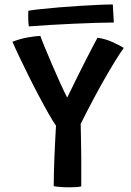

<svg xmlns="http://www.w3.org/2000/svg" viewBox="-20 -818 572 840"><path d="M225 -268Q212 -286.5 192.2 -321.2Q172.5 -356 149.8 -399Q127 -442 104.8 -486.8Q82.5 -531.5 64 -570.5Q45.5 -609.5 34.5 -635.5Q69 -648.5 101.2 -654.2Q133.5 -660 156.5 -661Q160.5 -648.5 174.5 -614.5Q188.5 -580.5 206.8 -537.8Q225 -495 243.2 -455Q261.5 -415 274 -391Q280 -403 292.5 -428.8Q305 -454.5 321 -486.8Q337 -519 353.5 -551.5Q370 -584 384.2 -611Q398.5 -638 406.5 -653Q439 -648.5 470.2 -634.8Q501.5 -621 521.5 -608.5Q489.5 -563.5 440 -477.2Q390.5 -391 333 -276Q333.5 -254.5 334 -225.5Q334.5 -196.5 335 -168.5Q335.5 -140.5 335.5 -122.5Q335.5 -100.5 335.5 -74.8Q335.5 -49 335.5 -29Q335.5 -9 335.5 -2.5Q320.5 1.5 283.5 1.5Q244 1.5 215 -3.5Q215 -25 215.8 -58.2Q216.5 -91.5 218 -129.5Q219.5 -167.5 221.5 -204Q223.5 -240.5 225 -268ZM478 -719.5Q447 -719.5 400.8 -718Q354.5 -716.5 301.8 -714.2Q249 -712 197.8 -708.8Q146.5 -705.5 106 -702.5Q104 -719.5 103.5 -737.2Q103 -755 104 -771Q123 -774.5 158.8 -778.2Q194.5 -782 238.5 -785.8Q282.5 -789.5 327.2 -792.2Q372 -795 410.8 -796.8Q449.5 -798.5 473.5 -798.5Z"/></svg>

Font: Grandstander Medium
Style: Regular
Weight: 500
Designer: Tyler Finck
Foundry: Etcetera Type Co
Version: Version 1.200; ttfautohint (v1.8.3)